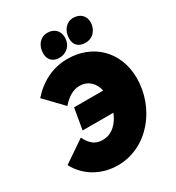

<svg xmlns="http://www.w3.org/2000/svg" viewBox="-217 -1045 1093 1194"><g transform="rotate(-30 330.0 -448.0)"><path d="M220 -430 194 -279H415C390 -215 342 -165 275 -165C224 -165 192 -187 162 -246L5 -139C67 -24 180 19 277 19C494 19 649 -181 649 -393C649 -584 515 -712 334 -712C231 -712 140 -668 66 -585L188 -458C228 -505 272 -529 315 -529C375 -529 416 -490 429 -430ZM296 -742C345 -742 388 -776 388 -837C388 -884 355 -915 307 -915C258 -915 221 -875 221 -815C221 -770 250 -742 296 -742ZM483 -742C546 -742 574 -795 574 -838C574 -884 541 -915 493 -915C444 -915 407 -874 407 -814C407 -769 435 -742 483 -742Z"/></g></svg>

Font: Fixel Text 20240404 Black
Style: Italic
Weight: 900
Width: 4
Italic angle: -10°
Designer: AlfaBravo + MacPaw
Foundry: Kyrylo Tkachov, Marchela Mozhyna, Serhii Makarenko, Maria Weinstein, Zakhar Kryvoshyya
Version: Version 1.211;Glyphs 3.2 (3225)